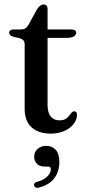

<svg xmlns="http://www.w3.org/2000/svg" viewBox="-20 -604 402 880"><path d="M70.5 -428.5 43.5 -435Q31 -438.5 26.5 -443Q22 -447.5 22 -453.5Q22 -461 27.2 -465Q32.5 -469 42 -469H74Q87 -469 95 -473.2Q103 -477.5 109.5 -488.5L150 -562Q157.5 -573 164.8 -578.2Q172 -583.5 180 -583.5Q188.5 -583.5 193.2 -578.2Q198 -573 198 -563V-123Q198 -88.5 212.2 -70.5Q226.5 -52.5 252 -52.5Q270 -52.5 280 -58.5Q290 -64.5 296 -72.5Q302 -80.5 307.2 -86.8Q312.5 -93 320 -94Q326 -94 329.5 -90Q333 -86 333 -77Q332.5 -55 317.2 -35.5Q302 -16 274.8 -3.8Q247.5 8.5 213 8.5Q157.5 8.5 125.2 -20Q93 -48.5 93 -106.5V-400Q93 -412 88 -418.2Q83 -424.5 70.5 -428.5ZM151 -430.5V-469H308Q318 -469 323.5 -465.2Q329 -461.5 329 -454Q329 -444 318.5 -437.2Q308 -430.5 286 -430.5ZM186 159.5Q161.5 159.5 149 146.5Q136.5 133.5 136.5 114.5Q136.5 92.5 152.5 78.5Q168.5 64.5 191.5 64.5Q218.5 64.5 235.2 82.5Q252 100.5 252 137.5Q252 183 228.5 213.5Q205 244 158.5 255.5Q149 258 143.8 255.5Q138.5 253 136.5 247Q134.5 241.5 137.8 236.5Q141 231.5 149.5 229.5Q171.5 223.5 185.2 214.2Q199 205 206 193.5Q213 182 213 171Q213 159.5 200 159.5Z"/></svg>

Font: Fraunces 17pt
Style: Regular
Weight: 400
Version: Version 1.000;[b76b70a41]